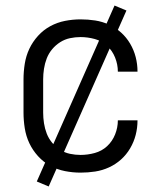

<svg xmlns="http://www.w3.org/2000/svg" viewBox="-20 -612 590 694"><path d="M271 12Q243 12 215 6.5Q187 1 162 -12.5Q137 -26 117.5 -47.5Q98 -69 86 -94.5Q74 -120 69.5 -148.5Q65 -177 65 -205V-325Q65 -353 69.5 -381.5Q74 -410 86 -435.5Q98 -461 117.5 -482.5Q137 -504 162 -517.5Q187 -531 215 -536.5Q243 -542 271 -542Q298 -542 324 -538Q350 -534 374 -523Q398 -512 417.5 -494.5Q437 -477 450.5 -454Q464 -431 470.5 -405.5Q477 -380 477 -354V-353H406Q406 -379 396 -404Q386 -429 367 -446.5Q348 -464 322.5 -471Q297 -478 271 -478Q252 -478 233 -474Q214 -470 197.5 -459.5Q181 -449 168.5 -434Q156 -419 149 -401Q142 -383 139 -363.5Q136 -344 136 -325V-205Q136 -186 139 -166.5Q142 -147 149 -129Q156 -111 168.5 -96Q181 -81 197.5 -70.5Q214 -60 233 -56Q252 -52 271 -52Q297 -52 322.5 -59Q348 -66 367 -83.5Q386 -101 396 -126Q406 -151 406 -177H477V-176Q477 -150 470.5 -124.5Q464 -99 450.5 -76Q437 -53 417.5 -35.5Q398 -18 374 -7Q350 4 324 8Q298 12 271 12ZM156 62 113 44 394 -592 437 -574Z"/></svg>

Font: Lode Term
Style: Regular
Weight: 400
Monospace: yes
Designer: Belleve Invis
Foundry: Belleve Invis
Version: Version 29.2.0